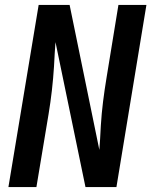

<svg xmlns="http://www.w3.org/2000/svg" viewBox="-20 -755 616 775"><path d="M14 0H127L176 -294Q184 -342 189.5 -390.5Q195 -439 198 -487L201 -542Q202 -553 202.5 -563.5Q203 -574 204 -585L325 0H450L571 -735H458L410 -441Q402 -393 396 -345Q390 -297 387 -248L384 -193Q383 -182 382.5 -171.5Q382 -161 381 -150L261 -735H136Z"/></svg>

Font: Iosevka Sparkle SmBdObl
Style: Regular
Weight: 600
Italic angle: -9°
Designer: Belleve Invis
Foundry: Belleve Invis
Version: Version 4.5.0; ttfautohint (v1.8.3)